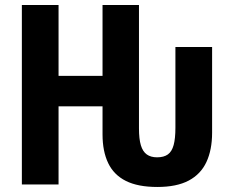

<svg xmlns="http://www.w3.org/2000/svg" viewBox="-20 -734 924 764"><path d="M67 0V-714H213V-432H388V-714H533V-223Q533 -181 540.5 -156Q548 -131 564 -119.5Q580 -108 605 -108Q632 -108 648 -119.5Q664 -131 671 -157Q678 -183 678 -226V-547H824V-206Q824 -138 801.5 -89.5Q779 -41 731 -15.5Q683 10 606 10Q529 10 481 -14Q433 -38 410.5 -85Q388 -132 388 -199V-311H213V0Z"/></svg>

Font: Noto Sans Display Condensed
Style: Bold
Weight: 700
Width: 3
Designer: Monotype Design Team
Foundry: Monotype Imaging Inc.
Version: Version 2.003